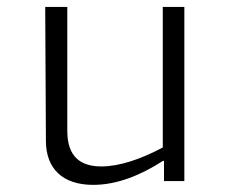

<svg xmlns="http://www.w3.org/2000/svg" viewBox="-20 -520 660 552"><path d="M110 -500 112 -114C112.5 -36 159 11.5 248 11.5C318 11.5 386.5 -17.5 448.5 -57.5H451.5V0.5H510V-500H448V-96C384 -62 323 -41.5 271.5 -41.5C214 -41.5 173.5 -67 173.5 -143.5V-500Z"/></svg>

Font: Monaspace Argon ExtraLight
Style: Regular
Weight: 200
Designer: Riley Cran & the Lettermatic Team
Foundry: Lettermatic
Version: Version 1.000 (Monaspace Argon)